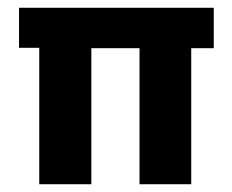

<svg xmlns="http://www.w3.org/2000/svg" viewBox="-20 -474 598 494"><path d="M339 0V-350H215V0H81V-351H29V-454H530V-350H472V0Z"/></svg>

Font: Tajawal ExtraBold
Style: Regular
Weight: 800
Designer: Boutros Fonts
Foundry: Created by Boutros International 2017
Version: Version 1.700